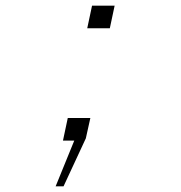

<svg xmlns="http://www.w3.org/2000/svg" viewBox="-20 -498 640 680"><path d="M289 -398 306 -478H386L369 -398ZM177 162 243 0H203L220 -80H300L284 -8L205 162Z"/></svg>

Font: Geist Mono Thin
Style: Italic
Weight: 100
Italic angle: -12°
Monospace: yes
Designer: Basement.studio, Andrés Briganti, Mateo Zaragoza
Foundry: Basement.studio, Vercel, Andrés Briganti, Guido Ferreyra, Mateo Zaragoza
Version: Version 1.500; ttfautohint (v1.8.4.7-5d5b)